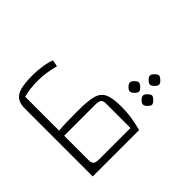

<svg xmlns="http://www.w3.org/2000/svg" viewBox="-173 -1064 1317 1317"><g transform="rotate(45 485.0 -406.0)"><path d="M77 -200Q77 -244 84.5 -292.5Q92 -341 104 -370L152 -361Q129 -274 129 -205Q129 -157 133 -123Q137 -89 146 -59H475Q469 -109 469 -246Q469 -346 483 -393.5Q497 -441 536.5 -459.5Q576 -478 661 -478Q710 -478 754 -472Q798 -466 860 -450V0H203Q154 0 127 -19Q100 -38 88.5 -80.5Q77 -123 77 -200ZM808 -113V-418H573Q544 -418 534 -406Q524 -394 524 -358V-59H759Q787 -59 797.5 -70.5Q808 -82 808 -113ZM584 -636Q584 -649 599.5 -664Q615 -679 628 -681Q641 -679 657 -663.5Q673 -648 673 -636Q673 -624 656.5 -607.5Q640 -591 628 -592Q616 -591 600 -607Q584 -623 584 -636ZM711 -636Q711 -649 726.5 -664Q742 -679 755 -681Q768 -679 784 -663.5Q800 -648 800 -636Q800 -624 783.5 -607.5Q767 -591 755 -592Q743 -591 727 -607Q711 -623 711 -636ZM648 -767Q648 -780 663.5 -795Q679 -810 692 -812Q705 -810 721 -794.5Q737 -779 737 -767Q737 -755 720.5 -738.5Q704 -722 692 -723Q680 -722 664 -738Q648 -754 648 -767Z"/></g></svg>

Font: Changa ExtraLight
Style: Regular
Weight: 275
Designer: Eduardo Rodriguez Tunni
Foundry: Eduardo Rodriguez Tunni
Version: Version 2.002; ttfautohint (v1.5) -l 8 -r 50 -G 200 -x 14 -H